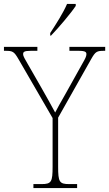

<svg xmlns="http://www.w3.org/2000/svg" viewBox="-30 -951 552 971"><path d="M224 -784V-771H228C267 -811 330 -886 353 -921V-931H309C290 -886 254 -830 224 -784ZM139 0H360V-20H320C270 -20 264 -31 264 -108V-356L431 -652C453 -691 460 -694 497 -694H502V-714H321V-694H368C403 -694 407 -687 407 -677C407 -666 401 -654 387 -630L300 -474C276 -432 259 -402 249 -382C228 -422 204 -463 180 -506L110 -628C97 -651 87 -666 87 -677C87 -688 91 -694 126 -694H159V-714H-10V-694H-3C34 -694 41 -691 64 -651L236 -354V-108C236 -31 230 -20 180 -20H139Z"/></svg>

Font: Noto Serif SemiCondensed Thin
Style: Regular
Weight: 100
Width: 4
Designer: Monotype Design Team
Foundry: Monotype Imaging Inc.
Version: Version 2.015